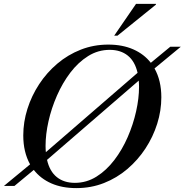

<svg xmlns="http://www.w3.org/2000/svg" viewBox="-49 -955 948 986"><path d="M779.5 -455.5Q779.5 -386.5 758.2 -319.2Q737 -252 698 -192.5Q659 -133 605 -87Q551 -41 484.8 -15Q418.5 11 343 11Q270 11 214.8 -13.2Q159.5 -37.5 124.5 -82.5L25 0H-29L105.5 -111Q70.5 -173.5 70.5 -259.5Q70.5 -328.5 91.8 -395.8Q113 -463 152 -522.5Q191 -582 245.2 -628Q299.5 -674 365.8 -700Q432 -726 507 -726Q580 -726 635.5 -701.5Q691 -677 725.5 -632.5L825.5 -715H879.5L744.5 -603.5Q779.5 -541.5 779.5 -455.5ZM185 -206Q185 -189 186.5 -173.5L657.5 -581Q644 -640 607.2 -669.5Q570.5 -699 514.5 -699Q454.5 -699 403.5 -667Q352.5 -635 312.2 -582Q272 -529 243.5 -464Q215 -399 200 -332Q185 -265 185 -206ZM665 -509Q665 -525.5 663.5 -541L192.5 -134Q206 -75 242.8 -45.5Q279.5 -16 335.5 -16Q395.5 -16 446.5 -48Q497.5 -80 538 -133Q578.5 -186 606.8 -251Q635 -316 650 -383Q665 -450 665 -509ZM537.5 -772 649.5 -935H752L751.5 -931L554.5 -772Z"/></svg>

Font: Newsreader Display Medium
Style: Italic
Weight: 500
Italic angle: -17°
Designer: Hugues Gentile
Foundry: Production Type
Version: Version 1.001